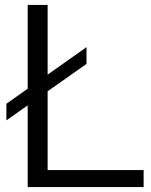

<svg xmlns="http://www.w3.org/2000/svg" viewBox="-20 -760 612 780"><path d="M92.5 0V-740H173.5V-69H563.5V0ZM6 -271V-338.5L331.5 -568.5V-500.5Z"/></svg>

Font: Encode Sans Semi Expanded
Style: Regular
Weight: 400
Width: 6
Designer: Multiple Designers
Foundry: Impallari Type
Version: Version 3.000; ttfautohint (v1.8.3) -l 8 -r 50 -G 200 -x 14 